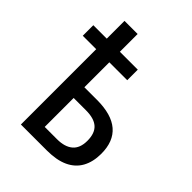

<svg xmlns="http://www.w3.org/2000/svg" viewBox="-188 -748 849 849"><g transform="rotate(45 236.0 -324.0)"><path d="M173 -648V-537H285V-471H173V-315H252Q343 -315 388.5 -276Q434 -237 434 -160Q434 -109 414 -73Q394 -37 354 -18.5Q314 0 254 0H91V-471H7V-537H91V-648ZM250 -248H173V-67H250Q298 -67 324 -89Q350 -111 350 -157Q350 -204 325.5 -226Q301 -248 250 -248Z"/></g></svg>

Font: Noto Sans Display Condensed
Style: Regular
Weight: 400
Width: 3
Designer: Monotype Design Team
Foundry: Monotype Imaging Inc.
Version: Version 2.003